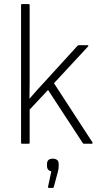

<svg xmlns="http://www.w3.org/2000/svg" viewBox="-20 -703 493 939"><path d="M88 0Q83 0 83 -5V-678Q83 -683 88 -683H119Q125 -683 125 -678V-361Q125 -326 125 -291Q125 -256 124 -221H125Q144 -243 163 -264.5Q182 -286 203 -308L359 -479Q362 -482 366 -482H408Q411 -482 412 -480Q413 -478 410 -475L244 -296L432 -7Q434 -4 432.5 -2Q431 0 428 0H391Q387 0 385 -3L215 -263L125 -167V-5Q125 0 119 0ZM219 216Q214 216 215 210L231 135Q221 133 215.5 126.5Q210 120 210 109V99Q210 73 238 73Q252 73 259.5 79.5Q267 86 267 99V109Q267 116 266 123.5Q265 131 262 141L243 212Q242 216 236 216Z"/></svg>

Font: Sofia Sans Semi Condensed ExtraLight
Style: Regular
Weight: 250
Version: Version 4.100